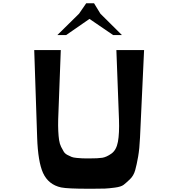

<svg xmlns="http://www.w3.org/2000/svg" viewBox="-20 -1155 1094 1178"><path d="M509 -1135H557L596 -1071L728 -940H674L529 -1039L386 -940H332L465 -1071ZM208 -310 190 -848H353L337 -423Q336 -383 337.5 -351.5Q339 -320 342.5 -296Q346 -272 355 -254Q364 -236 371.5 -224Q379 -212 394.5 -204Q410 -196 420 -192Q430 -188 451.5 -186Q473 -184 486 -183.5Q499 -183 525 -183Q582 -183 607.5 -187Q633 -191 663.5 -212.5Q694 -234 703.5 -285Q713 -336 710 -423L694 -848H864L839 -310Q836 -243 827.5 -194Q819 -145 809.5 -111Q800 -77 777 -55Q754 -33 738.5 -21Q723 -9 685 -4Q647 1 623.5 2Q600 3 546 3Q532 3 525 3Q394 3 355 -5Q277 -22 244 -94Q213 -163 208 -310Z"/></svg>

Font: OpenDyslexic
Style: Regular
Weight: 400
Designer: Abbie Gonzalez
Version: Version 0.920;hotconv 1.0.109;makeotfexe 2.5.65596